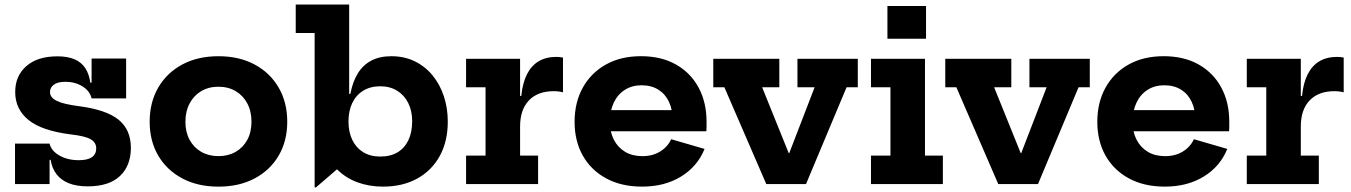

<svg xmlns="http://www.w3.org/2000/svg" viewBox="-20 -810 5947 845"><path d="M366.1 10.2Q317 10.2 282.6 -3.6Q248.3 -17.5 228.5 -43.5Q208.8 -69.6 202.8 -106.3H180.1L198.2 -177.9Q205.5 -146.3 241.4 -125.6Q277.4 -105 326.9 -105Q365.4 -105 384.4 -118.2Q403.5 -131.5 403.5 -156.9Q403.5 -182.8 379.2 -197.1Q355 -211.3 292 -218.4Q163.4 -234.5 105.2 -282.1Q46.9 -329.6 46.9 -405.1Q46.9 -476 95.9 -519Q144.9 -562.1 232.9 -562.1Q278 -562.1 308.5 -548.9Q338.9 -535.6 355.6 -509.7Q372.3 -483.7 377.5 -446.3H400.3L383.1 -377Q375.4 -409.8 343 -429.9Q310.6 -450 267.9 -450Q233.8 -450 216.9 -437.3Q200 -424.7 200 -404.8Q200 -380.5 230.1 -365.9Q260.3 -351.3 324.2 -343.2Q447 -327.5 501.5 -283.4Q556 -239.3 556 -159.5Q556 -80.7 507.9 -35.3Q459.8 10.2 366.1 10.2ZM46.1 0V-177.9H198.2V0ZM383.1 -377V-552.3H535.1V-377Z M941.5 11.4Q850.2 11.4 782.1 -24.9Q714 -61.1 676.3 -125.4Q638.7 -189.7 638.7 -274.2Q638.7 -359.4 676.3 -424.4Q714 -489.5 782 -526Q850.1 -562.6 941.4 -562.6Q1032.7 -562.6 1100.8 -526Q1168.8 -489.5 1206.5 -424.4Q1244.2 -359.4 1244.2 -274.2Q1244.2 -189.7 1206.6 -125.4Q1169 -61.1 1101 -24.9Q1032.9 11.4 941.5 11.4ZM941.4 -122.9Q984.6 -122.9 1017.3 -141.8Q1050 -160.6 1068.4 -194.6Q1086.8 -228.6 1086.8 -274.3Q1086.8 -320 1068.4 -354.7Q1050 -389.5 1017.3 -408.9Q984.6 -428.3 941.4 -428.3Q898.3 -428.3 865.6 -408.9Q832.9 -389.5 814.5 -354.7Q796 -320 796 -274.3Q796 -228.6 814.5 -194.6Q832.9 -160.6 865.6 -141.8Q898.3 -122.9 941.4 -122.9Z M1364.7 14.7V-664.8H1281.5V-790H1516.7V-353.7L1513.7 -299.1V-220.5L1516.7 -111L1370.7 14.7ZM1665.7 11.3Q1604.9 11.3 1553.8 -7.4Q1502.7 -26.1 1464.8 -63.3Q1427 -100.5 1406.3 -156L1513.7 -275.6Q1513.7 -229.8 1530.1 -195Q1546.6 -160.3 1578 -140.6Q1609.4 -121 1653.8 -121Q1699.2 -121 1730.5 -140.1Q1761.7 -159.3 1777.8 -194.1Q1794 -228.8 1794 -276.3Q1794 -322.4 1776.5 -357Q1759.1 -391.6 1727.5 -410.9Q1696 -430.3 1653.8 -430.3Q1610 -430.3 1578.6 -410.9Q1547.2 -391.6 1530.4 -356.8Q1513.7 -322.1 1513.7 -275.6L1498.7 -396.8H1522Q1531.9 -449.6 1554.5 -486.6Q1577.1 -523.6 1613.9 -543.1Q1650.7 -562.6 1702.5 -562.6Q1759.4 -562.6 1805.2 -540.3Q1851 -517.9 1883.5 -478.5Q1915.9 -439 1933.3 -386.8Q1950.7 -334.7 1950.7 -275Q1950.7 -187.8 1915.3 -123.4Q1879.8 -59 1815.7 -23.8Q1751.7 11.3 1665.7 11.3Z M2268.9 -125.2H2348.2V0H2031.2V-125.2H2116.9V-426H2031.2V-551.2H2268.9ZM2457.7 -403.7Q2448.8 -406.2 2438.6 -407.4Q2428.5 -408.7 2416.5 -408.7Q2346.8 -408.7 2307.8 -368.1Q2268.9 -327.5 2268.9 -252.6L2242.7 -387.8H2274.3Q2279.9 -445.2 2299.3 -483.3Q2318.6 -521.4 2351 -540.5Q2383.4 -559.6 2428.2 -559.6Q2436.3 -559.6 2443.5 -558.8Q2450.8 -558.1 2457.7 -556.6Z M2806 11.3Q2714.4 11.3 2647.7 -25Q2581 -61.2 2544.9 -125.3Q2508.8 -189.4 2508.8 -273.8Q2508.8 -359 2544.8 -424.1Q2580.9 -489.3 2646.5 -526Q2712 -562.7 2800.8 -562.7Q2890.2 -562.7 2954.8 -526.2Q3019.4 -489.7 3054.5 -424.6Q3089.6 -359.6 3089.6 -273.7Q3089.6 -259.7 3089.5 -249.6Q3089.4 -239.5 3088.7 -232.2H2938.6Q2939.8 -243 2940.2 -254.5Q2940.5 -266.1 2940.5 -280.6Q2940.5 -326.6 2924.4 -361.2Q2908.4 -395.9 2877.6 -415.3Q2846.8 -434.7 2803.3 -434.7Q2761.6 -434.7 2730.2 -414.7Q2698.7 -394.8 2681.4 -358.6Q2664 -322.4 2664 -273.8Q2664 -229.6 2681.4 -195.5Q2698.8 -161.5 2730.6 -142.1Q2762.5 -122.8 2807.2 -122.8Q2852.3 -122.8 2885.2 -143.1Q2918.2 -163.3 2933.9 -197.3L3080.8 -154.6Q3049.9 -77.7 2977.6 -33.2Q2905.4 11.3 2806 11.3ZM2605.3 -232.2V-325.4H2998.9L3015.6 -232.2Z M3489.6 -551.2H3755.2V-426H3705.8L3527.3 0H3352.4L3168 -426H3119.2V-551.2H3409.8V-426H3334.2L3506.1 0L3403.7 -136.2H3495.7L3401.1 0L3565.2 -426H3489.6Z M4050.9 -125.2H4129.6V0H3813.2V-125.2H3898.9V-426H3813.2V-551.2H4050.9ZM3885.6 -783.5H4055.5V-639.4H3885.6Z M4510.6 -551.2H4776.2V-426H4726.8L4548.3 0H4373.4L4189 -426H4140.2V-551.2H4430.8V-426H4355.2L4527.1 0L4424.7 -136.2H4516.7L4422.1 0L4586.2 -426H4510.6Z M5106.5 11.3Q5014.9 11.3 4948.2 -25Q4881.5 -61.2 4845.4 -125.3Q4809.3 -189.4 4809.3 -273.8Q4809.3 -359 4845.3 -424.1Q4881.4 -489.3 4947 -526Q5012.5 -562.7 5101.3 -562.7Q5190.7 -562.7 5255.3 -526.2Q5319.9 -489.7 5355 -424.6Q5390.1 -359.6 5390.1 -273.7Q5390.1 -259.7 5390 -249.6Q5389.9 -239.5 5389.2 -232.2H5239.1Q5240.3 -243 5240.7 -254.5Q5241 -266.1 5241 -280.6Q5241 -326.6 5224.9 -361.2Q5208.9 -395.9 5178.1 -415.3Q5147.3 -434.7 5103.8 -434.7Q5062.1 -434.7 5030.7 -414.7Q4999.2 -394.8 4981.9 -358.6Q4964.5 -322.4 4964.5 -273.8Q4964.5 -229.6 4981.9 -195.5Q4999.3 -161.5 5031.1 -142.1Q5063 -122.8 5107.7 -122.8Q5152.8 -122.8 5185.7 -143.1Q5218.7 -163.3 5234.4 -197.3L5381.3 -154.6Q5350.4 -77.7 5278.1 -33.2Q5205.9 11.3 5106.5 11.3ZM4905.8 -232.2V-325.4H5299.4L5316.1 -232.2Z M5704.9 -125.2H5784.2V0H5467.2V-125.2H5552.9V-426H5467.2V-551.2H5704.9ZM5893.7 -403.7Q5884.8 -406.2 5874.6 -407.4Q5864.5 -408.7 5852.5 -408.7Q5782.8 -408.7 5743.8 -368.1Q5704.9 -327.5 5704.9 -252.6L5678.7 -387.8H5710.3Q5715.9 -445.2 5735.3 -483.3Q5754.6 -521.4 5787 -540.5Q5819.4 -559.6 5864.2 -559.6Q5872.3 -559.6 5879.5 -558.8Q5886.8 -558.1 5893.7 -556.6Z"/></svg>

Font: Hepta Slab ExtraLight
Style: Regular
Weight: 200
Designer: Michael LaGattuta
Foundry: Michael LaGattuta
Version: Version 1.100